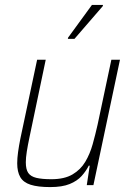

<svg xmlns="http://www.w3.org/2000/svg" viewBox="-20 -753 535 781"><path d="M184 8Q134 8 104.5 -1.5Q75 -11 62.5 -32.5Q50 -54 50 -89Q50 -109 53.5 -134.5Q57 -160 63 -190L131 -510H166L100 -195Q93 -162 89 -136.5Q85 -111 85 -93Q85 -64 95 -49.5Q105 -35 128 -29.5Q151 -24 189 -24Q242 -24 275 -43.5Q308 -63 327 -95Q346 -127 357 -166.5Q368 -206 377 -246L433 -510H468L360 0H333L345 -79H341Q330 -57 312 -37Q294 -17 263.5 -4.5Q233 8 184 8ZM256 -595 257 -600 354 -733H399L398 -728L283 -595Z"/></svg>

Font: Saira SemiCondensed Thin
Style: Italic
Weight: 250
Width: 4
Italic angle: -12°
Designer: Hector Gatti with collaboration of the Omnibus-Type team
Foundry: Omnibus-Type
Version: Version 1.101